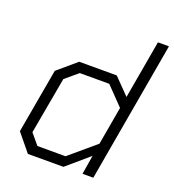

<svg xmlns="http://www.w3.org/2000/svg" viewBox="-130 -816 834 918"><g transform="rotate(20 286.5 -357.0)"><path d="M42 -89 100 -417 195 -498H386L465 -417L517 -714H573L448 0H393L409 -97L296 0H115ZM288 -51 420 -163 454 -357 366 -448H216L152 -394L100 -105L145 -51Z"/></g></svg>

Font: Chakra Petch Light
Style: Italic
Weight: 300
Italic angle: -10°
Designer: Katatrad Aksorn Co.,Ltd.
Foundry: Cadson Demak Co.,Ltd.
Version: Version 1.000; ttfautohint (v1.6)